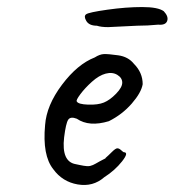

<svg xmlns="http://www.w3.org/2000/svg" viewBox="-20 -538 496 545"><path d="M369 -465 287 -461Q267 -461 255 -465Q233 -465 225 -478.5Q217 -492 224.5 -497.5Q232 -503 285 -510.5Q338 -518 383.5 -518Q429 -518 445 -506Q459 -491 454.5 -478.5Q450 -466 429 -468Q399 -465 369 -465ZM198 -250Q202 -242 230 -241Q258 -240 275 -247Q292 -254 309.5 -272Q327 -290 327 -303.5Q327 -317 313 -325.5Q299 -334 280 -329Q261 -324 241 -306Q221 -288 208 -270.5Q195 -253 198 -250ZM280 -90Q287 -96 297.5 -106.5Q308 -117 313 -117Q318 -117 323.5 -112Q329 -107 331 -106Q347 -106 326.5 -80Q306 -54 276 -35Q244 -7 200.5 -14.5Q157 -22 131 -58Q100 -97 108 -183Q112 -239 156 -297.5Q200 -356 249 -375Q263 -384 275 -384.5Q287 -385 315.5 -381Q344 -377 360 -357Q385 -332 385 -299Q381 -275 354 -244Q327 -213 289 -194Q233 -177 198 -201Q180 -208 173.5 -198Q167 -188 162 -148Q154 -79 195 -72Q199 -71 207 -69.5Q215 -68 217.5 -67.5Q220 -67 226 -66.5Q232 -66 236 -67Q244 -69 251.5 -73.5Q259 -78 263 -80Q271 -84 273.5 -85.5Q276 -87 276.5 -87Q277 -87 278.5 -88Q280 -89 280 -90Z"/></svg>

Font: Caveat
Style: Regular
Weight: 400
Designer: Pablo Impallari
Foundry: Creative Lab NY
Version: Version 1.096; ttfautohint (v1.3)